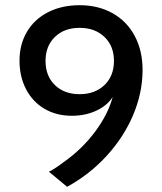

<svg xmlns="http://www.w3.org/2000/svg" viewBox="-20 -698 623 738"><path d="M225 -75Q296 -125 346 -192.5Q396 -260 413 -325Q392 -292 350 -272.5Q308 -253 256 -253Q197 -253 151.5 -279.5Q106 -306 80.5 -354.5Q55 -403 55 -465Q55 -528 84 -576.5Q113 -625 165.5 -651.5Q218 -678 286 -678Q358 -678 413 -647Q468 -616 498 -559.5Q528 -503 528 -429Q528 -342 492 -256.5Q456 -171 390 -99Q324 -27 238 20L168 -38Q191 -49 225 -75ZM418 -464Q418 -521 381.5 -556Q345 -591 286 -591Q227 -591 191 -556Q155 -521 155 -464Q155 -406 191 -371Q227 -336 286 -336Q345 -336 381.5 -371Q418 -406 418 -464Z"/></svg>

Font: Madhuban
Style: Regular
Weight: 400
Designer: jaikishan Patel
Foundry: MagicType
Version: Version 1.000